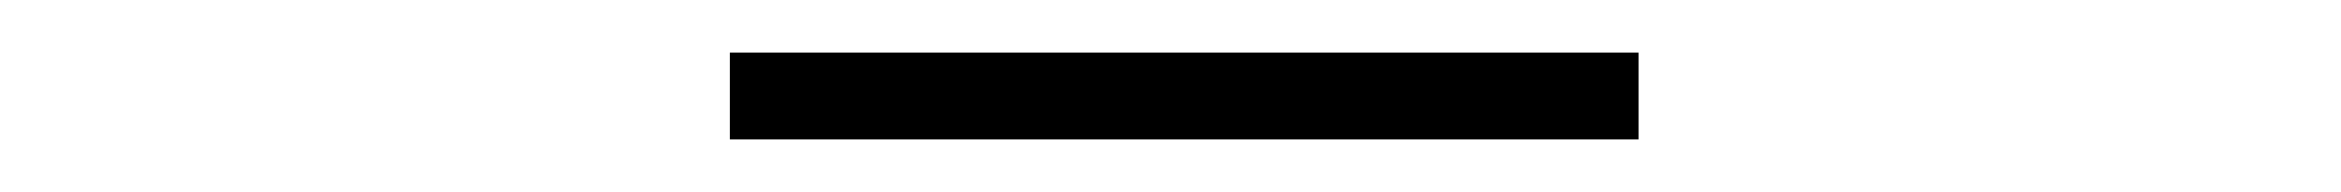

<svg xmlns="http://www.w3.org/2000/svg" viewBox="-20 -736 890 73"><path d="M257.5 -716H603V-683H257.5Z"/></svg>

Font: League Mono Wide Thin
Style: Regular
Weight: 100
Width: 8
Designer: Tyler Finck
Foundry: The League of Moveable Type / Tyler Finck
Version: Version 2.210